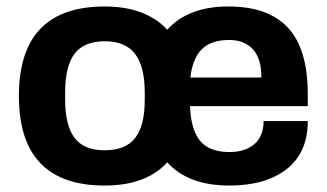

<svg xmlns="http://www.w3.org/2000/svg" viewBox="-20 -558 1005 590"><path d="M301.8 12.2Q38.1 12.2 38.1 -263.2Q38.1 -538.1 301.8 -538.1Q427.2 -538.1 494.1 -466.8Q558.1 -538.1 682.1 -538.1Q804.2 -538.1 865 -472.7Q925.8 -407.2 925.8 -268.1V-231.9H564Q566.4 -160.2 594.7 -125.5Q623 -90.8 685.1 -90.8Q733.4 -90.8 761.7 -115.2Q790 -139.6 790 -186H925.8Q925.8 -88.9 860.8 -38.3Q795.9 12.2 685.1 12.2Q558.1 12.2 494.1 -59.1Q428.7 12.2 301.8 12.2ZM564.9 -319.8H783.2Q783.2 -378.4 757.1 -406.7Q731 -435.1 684.1 -435.1Q628.4 -435.1 600.1 -406.7Q571.8 -378.4 564.9 -319.8ZM301.8 -96.2Q366.2 -96.2 395.5 -134.3Q424.8 -172.4 424.8 -251V-272.9Q424.8 -353 395.3 -392.1Q365.7 -431.2 301.8 -431.2Q237.8 -431.2 209 -392.6Q180.2 -354 180.2 -274.9V-252Q180.2 -172.9 209 -134.5Q237.8 -96.2 301.8 -96.2Z"/></svg>

Font: Archivo
Style: Bold
Weight: 700
Designer: Hector Gatti
Foundry: Omnibus-Type
Version: Version 2.001